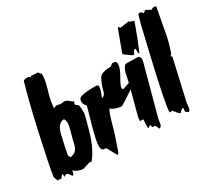

<svg xmlns="http://www.w3.org/2000/svg" viewBox="-147 -1024 1523 1362"><g transform="rotate(-30 615.0 -343.0)"><path d="M406 -387V-390V-391Q412 -368 412 -322Q412 -316 401 -273Q374 -170 358 -128Q329 -49 285 4L270 1L208 20Q162 15 135 -11Q130 24 120 24Q117 24 106 7.5Q95 -9 85 -9Q75 -9 66 3L63 -22H59Q56 -22 48 -10Q40 2 38 3L23 -2L22 -5L13 3Q7 -3 -3 -35Q4 -97 62 -359Q110 -576 155 -733Q168 -741 187 -741Q205 -741 211 -728L218 -738L263 -734L270 -736Q275 -728 290 -712Q291 -705 291 -700Q291 -664 274 -606Q254 -538 250 -514Q248 -495 243 -458Q256 -463 271 -466Q296 -460 305 -460Q309 -460 316.5 -461.5Q324 -463 329 -463Q347 -463 363 -448Q383 -431 391 -428L383 -407ZM276 -322Q276 -334 266 -355Q213 -353 195 -275L176 -192Q172 -167 161 -117L172 -97Q215 -104 231 -138Q238 -151 251 -211Q252 -218 266 -266Q276 -299 276 -322Z M854 -368Q853 -360 843 -348Q833 -336 753.5 -282.5Q674 -229 664 -229Q647 -229 621 -238Q592 -248 585 -260Q572 -247 553 -181Q540 -137 528 -93Q523 -77 484 37Q478 54 468 55L423 -27Q399 -27 391.5 -35.5Q384 -44 384 -68Q384 -102 413 -209Q434 -283 455 -358Q434 -377 434 -399Q434 -426 453 -433Q484 -446 575 -446Q599 -446 599 -432Q599 -409 576 -355L577 -349Q596 -355 605 -378Q610 -398 616 -418Q630 -458 644 -481Q662 -511 740 -512L759 -527H774Q794 -527 794 -501Q794 -470 762 -415Q730 -360 730 -344Q730 -340 732 -331L740 -330Z M943 -474Q959 -467 959 -446Q959 -438 958 -434L847 -22Q844 -3 841 17Q836 41 817 41Q815 28 802 8H781L774 -15L755 0L750 -7Q750 -18 751 -38Q753 -62 753 -69L751 -73H726V-78Q726 -92 730 -110L793 -347Q801 -385 809 -422Q825 -476 848 -476Q847 -476 943 -474ZM857 -545V-552L921 -726H928L941 -716L1010 -727L1017 -719Q1027 -717 1047 -711Q1043 -692 1006.5 -598Q970 -504 962 -492L957 -495L955 -532L952 -536Q944 -534 937.5 -523Q931 -512 926 -502L923 -501Q913 -501 857 -545Z M1022 -441Q1086 -720 1096 -736Q1102 -740 1108 -740Q1124 -740 1132 -722L1152 -738L1192 -716Q1203 -725 1214 -725Q1223 -725 1233 -721Q1221 -661 1199 -539Q1190 -474 1157 -377L1144 -363L1154 -355L1078 -21Q1076 -3 1074 15Q1069 43 1060 43Q1054 43 1045 36Q1036 29 1036 24Q1036 21 1037.5 15Q1039 9 1039 6Q1039 1 1034 -3Q1018 4 1005 23Q996 16 986.5 8Q977 0 976 -9H968Q968 -17 965 -22L939 -21Q935 -67 1022 -441Z"/></g></svg>

Font: Ode an Erik AH
Style: Regular
Weight: 400
Designer: Andreas Höfeld
Foundry: Fontgrube AH
Version: Version 2.00